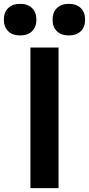

<svg xmlns="http://www.w3.org/2000/svg" viewBox="-73 -977 462 997"><path d="M85 0V-730H231V0ZM32 -793Q-8 -793 -30.5 -815Q-53 -837 -53 -875Q-53 -913 -30.5 -935Q-8 -957 32 -957Q71 -957 93.5 -935Q116 -913 116 -875Q116 -837 93.5 -815Q71 -793 32 -793ZM284 -793Q245 -793 222.5 -815Q200 -837 200 -875Q200 -913 222.5 -935Q245 -957 284 -957Q324 -957 346.5 -935Q369 -913 369 -875Q369 -837 346.5 -815Q324 -793 284 -793Z"/></svg>

Font: M PLUS 2 Thin
Style: Bold
Weight: 700
Version: Version 1.001